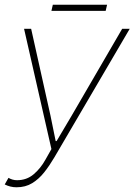

<svg xmlns="http://www.w3.org/2000/svg" viewBox="-30 -782 570 814"><path d="M40 12Q27 12 14.5 9Q2 6 -10 0L6 -28Q23 -18 42 -18Q83 -18 112.5 -43Q142 -68 162 -104L188 -150L72 -660H102L184 -292L206 -184H210L274 -292L488 -660H520L200 -114Q180 -80 157.5 -51.5Q135 -23 106.5 -5.5Q78 12 40 12ZM188 -736 194 -762H424L418 -736Z"/></svg>

Font: Source Sans Variable
Style: Italic
Weight: 200
Italic angle: -11°
Designer: Paul D. Hunt
Foundry: Adobe Systems Incorporated
Version: Version 3.006;hotconv 1.0.111;makeotfexe 2.5.65597